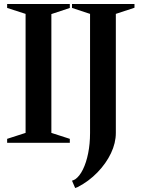

<svg xmlns="http://www.w3.org/2000/svg" viewBox="-20 -720 731 968"><path d="M16 0V-20L109 -50V-650L16 -680V-700H332V-680L239 -649V-50L332 -20V0ZM359 228 343 191Q347 190 351 188Q355 186 359 184Q381 169 398 134.5Q415 100 424.5 52.5Q434 5 434 -49V-650L343 -680V-700H658V-681L564 -650V-50Q564 1 539.5 52.5Q515 104 471.5 149Q428 194 372 223Q369 224 365.5 225.5Q362 227 359 228Z"/></svg>

Font: Wittgenstein Semibold
Style: Regular
Weight: 600
Designer: Jörg Drees
Foundry: Jörg Drees
Version: Version 1.303; ttfautohint (v1.8.4.7-5d5b)